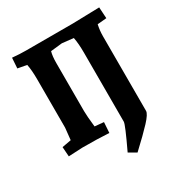

<svg xmlns="http://www.w3.org/2000/svg" viewBox="-206 -858 1138 1206"><g transform="rotate(-30 363.0 -255.0)"><path d="M116 -77 125 -163V-512Q125 -580 116 -623L51 -635L56 -710Q109 -705 156 -705H494L688 -710L693 -629L627 -623Q618 -583 618 -542V0Q618 22 573 70.5Q528 119 441 200L387 169Q463 9 463 -11V-512Q463 -578 454 -623L372 -632L289 -623Q280 -592 280 -542V-193Q280 -158 289 -77L354 -71L349 5Q268 0 155 0L55 5L50 -65Z"/></g></svg>

Font: Andada SC
Style: Bold
Weight: 700
Designer: Carolina Giovagnoli
Foundry: Carolina Giovagnoli
Version: Version 1.003